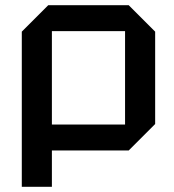

<svg xmlns="http://www.w3.org/2000/svg" viewBox="-20 -580 672 740"><path d="M64 140V-458L166 -560H476L578 -458V-102L476 0H180V140ZM462 -460H180V-100H462Z"/></svg>

Font: Tektur Medium
Style: Regular
Weight: 500
Designer: Adam Jagosz
Foundry: Adam Jagosz
Version: Version 1.005;gftools[0.9.30]